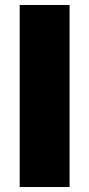

<svg xmlns="http://www.w3.org/2000/svg" viewBox="-20 -750 358 770"><path d="M59 0V-730H259V0Z"/></svg>

Font: M PLUS 2 Thin Black
Style: Regular
Weight: 900
Version: Version 1.001